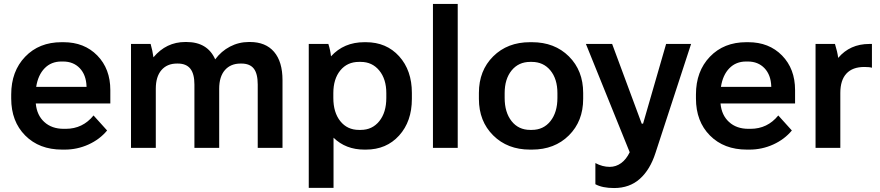

<svg xmlns="http://www.w3.org/2000/svg" viewBox="-20 -740 4406 961"><path d="M291 8.8Q176.3 8.8 106.2 -61.8Q36.1 -132.3 36.1 -247.1V-267.1Q36.1 -383.3 106 -456.1Q175.8 -528.8 288.1 -528.8H297.9Q401.9 -528.8 467 -462.2Q532.2 -395.5 532.2 -289.1V-222.2H159.2V-221.2Q164.6 -163.1 201.9 -129.2Q239.3 -95.2 298.8 -95.2H309.1Q394 -95.2 448.2 -162.1L516.1 -86.9Q479.5 -42.5 423.1 -16.8Q366.7 8.8 304.2 8.8ZM161.1 -305.2H413.1V-308.1Q411.1 -365.2 379.2 -398.7Q347.2 -432.1 295.9 -432.1H287.1Q236.3 -432.1 203.4 -398.4Q170.4 -364.7 161.1 -305.2Z M635.7 0V-520H733.9Q743.7 -485.8 748 -453.1Q812 -529.8 907.7 -529.8H913.1Q1018.6 -529.8 1057.1 -442.9Q1087.4 -483.9 1131.3 -506.8Q1175.3 -529.8 1226.1 -529.8H1231Q1309.6 -529.8 1351.8 -480.5Q1394 -431.2 1394 -338.9V0H1270V-316.9Q1270 -371.6 1250.2 -396.7Q1230.5 -421.9 1188 -421.9H1184.1Q1134.3 -421.9 1105.7 -389.2Q1077.1 -356.4 1077.1 -295.9V0H953.1V-316.9Q953.1 -370.6 932.6 -396.2Q912.1 -421.9 870.1 -421.9H865.7Q816.4 -421.9 788.1 -389.2Q759.8 -356.4 759.8 -295.9V0Z M1525.4 200.2V-520H1623.5Q1633.8 -487.8 1636.7 -458Q1701.2 -528.8 1803.7 -528.8H1811.5Q1914.1 -528.8 1977.8 -458.3Q2041.5 -387.7 2041.5 -274.9V-245.1Q2041.5 -132.3 1977.8 -61.8Q1914.1 8.8 1811.5 8.8H1803.7Q1710.4 8.8 1649.4 -50.8V200.2ZM1776.4 -89.8H1785.6Q1843.3 -89.8 1878.4 -133.5Q1913.6 -177.2 1913.6 -250V-273.9Q1913.6 -344.2 1878.2 -387.2Q1842.8 -430.2 1785.6 -430.2H1776.4Q1718.3 -430.2 1683.3 -387.5Q1648.4 -344.7 1648.4 -273.9V-250Q1648.4 -177.2 1683.3 -133.5Q1718.3 -89.8 1776.4 -89.8Z M2147 0V-720.2H2271V0Z M2632.8 8.8Q2520 8.8 2448.5 -62.3Q2377 -133.3 2377 -245.1V-274.9Q2377 -386.7 2448.5 -457.8Q2520 -528.8 2632.8 -528.8H2642.6Q2755.9 -528.8 2827.4 -457.8Q2898.9 -386.7 2898.9 -274.9V-245.1Q2898.9 -133.3 2827.4 -62.3Q2755.9 8.8 2642.6 8.8ZM2633.8 -89.8H2641.6Q2700.2 -89.8 2735.1 -133.8Q2770 -177.7 2770 -250V-273.9Q2770 -344.7 2734.9 -387.5Q2699.7 -430.2 2641.6 -430.2H2633.8Q2575.7 -430.2 2540.8 -387.5Q2505.9 -344.7 2505.9 -273.9V-250Q2505.9 -177.7 2540.5 -133.8Q2575.2 -89.8 2633.8 -89.8Z M3053.7 201.2Q2995.1 201.2 2960 182.1V76.2Q2995.6 95.2 3031.7 95.2Q3063 95.2 3088.9 76.4Q3114.7 57.6 3131.8 22L2912.6 -520H3043.9L3191.9 -121.1H3198.7L3314 -520H3439L3260.7 25.9Q3233.9 109.4 3182.4 155.3Q3130.9 201.2 3053.7 201.2Z M3718.3 8.8Q3603.5 8.8 3533.4 -61.8Q3463.4 -132.3 3463.4 -247.1V-267.1Q3463.4 -383.3 3533.2 -456.1Q3603 -528.8 3715.3 -528.8H3725.1Q3829.1 -528.8 3894.3 -462.2Q3959.5 -395.5 3959.5 -289.1V-222.2H3586.4V-221.2Q3591.8 -163.1 3629.2 -129.2Q3666.5 -95.2 3726.1 -95.2H3736.3Q3821.3 -95.2 3875.5 -162.1L3943.4 -86.9Q3906.7 -42.5 3850.3 -16.8Q3793.9 8.8 3731.4 8.8ZM3588.4 -305.2H3840.3V-308.1Q3838.4 -365.2 3806.4 -398.7Q3774.4 -432.1 3723.1 -432.1H3714.4Q3663.6 -432.1 3630.6 -398.4Q3597.7 -364.7 3588.4 -305.2Z M4062 0V-520H4159.2Q4171.4 -481 4175.3 -450.2Q4234.4 -520 4331.1 -520H4344.2V-400.9Q4332.5 -404.8 4306.2 -404.8Q4247.1 -404.8 4216.6 -371.8Q4186 -338.9 4186 -274.9V0Z"/></svg>

Font: Fixel Text SemiBold
Style: Regular
Weight: 600
Width: 4
Designer: AlfaBravo + MacPaw
Foundry: Kyrylo Tkachov, Marchela Mozhyna, Serhii Makarenko, Maria Weinstein, Zakhar Kryvoshyya
Version: Version 1.211